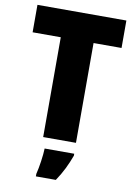

<svg xmlns="http://www.w3.org/2000/svg" viewBox="-100 -777 743 1061"><g transform="rotate(10 271.5 -246.5)"><path d="M364 0V-560H521V-714H22V-560H180V0ZM365 72V61H199C198 100 188 168 178 207V221H290C324 170 345 126 365 72Z"/></g></svg>

Font: Noto Sans Kannada SemiCondensed Black
Style: Regular
Weight: 900
Width: 4
Designer: Jelle Bosma - Monotype Design Team
Foundry: Monotype Imaging Inc.
Version: Version 2.005